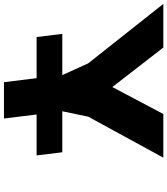

<svg xmlns="http://www.w3.org/2000/svg" viewBox="0 -910 865 994"><g transform="rotate(90 433.0 -412.5)"><path d="M127.2 -169H340.2L361 0H549L528.2 -169H740.2L723.9 -302H511.9L511.8 -303L539.5 -436L751.7 -825H525.7L386.1 -561L181.7 -825H-44.3L263.5 -436L323.8 -303L323.9 -302H110.9Z"/></g></svg>

Font: Hussar
Style: BdOpOblOne
Weight: 700
Foundry: Cannot Into Space Fonts
Version: Version 2.00